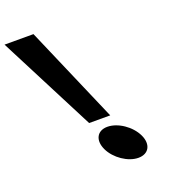

<svg xmlns="http://www.w3.org/2000/svg" viewBox="-471 -975 985 1104"><g transform="rotate(-20 21.5 -422.5)"><path d="M-12.6 -270H116.4L-138.6 -860H-315.6ZM77.8 -214C14.8 -214 -12.1 -163 18.2 -99C48 -36 123.1 15 186.1 15C250.1 15 277 -36 247.2 -99C216.9 -163 141.8 -214 77.8 -214Z"/></g></svg>

Font: Hussar
Style: BdOpOblFive
Weight: 700
Foundry: Cannot Into Space Fonts
Version: Version 2.00